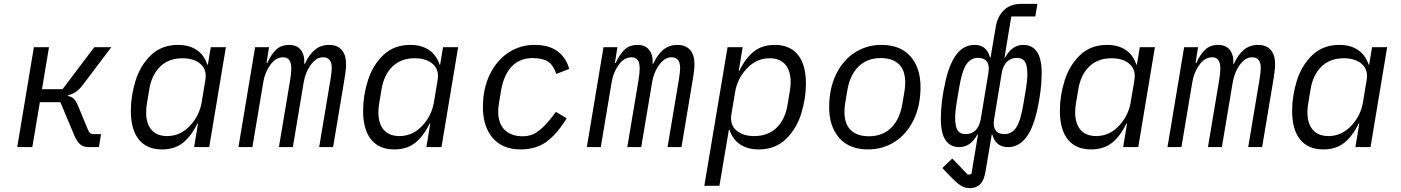

<svg xmlns="http://www.w3.org/2000/svg" viewBox="-20 -760 7240 992"><path d="M155 -516H233L197 -299H303L467 -516H555L407 -320Q390 -298 372 -285.5Q354 -273 332 -268L331 -264Q349 -261 360.5 -250.5Q372 -240 383 -214L436 -86Q443 -67 465 -67H502L491 0H438Q411 0 394.5 -14Q378 -28 364 -60L292 -232H186L147 0H69Z M983 0 1003 -122H1000Q968 -56 925 -22Q882 12 817 12Q739 12 697.5 -39Q656 -90 656 -188Q656 -265 680.5 -343.5Q705 -422 760 -475Q815 -528 900 -528Q957 -528 996 -502Q1035 -476 1051 -426H1054L1069 -516H1147L1061 0ZM965 -114Q1011 -165 1022 -232L1041 -346Q1050 -399 1016.5 -429Q983 -459 923 -459Q851 -459 807 -415.5Q763 -372 751 -297L739 -225Q735 -201 735 -180Q735 -121 763 -89Q791 -57 844 -57Q914 -57 965 -114Z M1212 0 1298 -516H1370L1357 -435H1361Q1381 -479 1407 -503.5Q1433 -528 1473 -528Q1515 -528 1535 -501Q1555 -474 1552 -430H1555Q1576 -477 1606.5 -502.5Q1637 -528 1680 -528Q1723 -528 1745.5 -502Q1768 -476 1768 -429Q1768 -401 1761 -359L1701 0H1629L1687 -346Q1694 -388 1694 -408Q1694 -436 1683 -450Q1672 -464 1650 -464Q1630 -464 1614.5 -453.5Q1599 -443 1585 -424Q1558 -387 1549 -334L1493 0H1421L1479 -346Q1485 -382 1485 -405Q1485 -436 1474.5 -450Q1464 -464 1443 -464Q1404 -464 1376 -424Q1348 -385 1340 -334L1284 0Z M2183 0 2203 -122H2200Q2168 -56 2125 -22Q2082 12 2017 12Q1939 12 1897.5 -39Q1856 -90 1856 -188Q1856 -265 1880.5 -343.5Q1905 -422 1960 -475Q2015 -528 2100 -528Q2157 -528 2196 -502Q2235 -476 2251 -426H2254L2269 -516H2347L2261 0ZM2165 -114Q2211 -165 2222 -232L2241 -346Q2250 -399 2216.5 -429Q2183 -459 2123 -459Q2051 -459 2007 -415.5Q1963 -372 1951 -297L1939 -225Q1935 -201 1935 -180Q1935 -121 1963 -89Q1991 -57 2044 -57Q2114 -57 2165 -114Z M2475 -206Q2475 -302 2510.5 -375Q2546 -448 2606.5 -488Q2667 -528 2741 -528Q2818 -528 2862 -494Q2906 -460 2921 -404L2854 -378Q2839 -424 2810.5 -442Q2782 -460 2732 -460Q2666 -460 2624.5 -417Q2583 -374 2569 -293L2559 -233Q2554 -203 2554 -185Q2554 -121 2588 -88.5Q2622 -56 2680 -56Q2707 -56 2730 -64.5Q2753 -73 2783 -100.5Q2813 -128 2852 -182L2908 -149Q2857 -66 2802.5 -27Q2748 12 2670 12Q2576 12 2525.5 -47.5Q2475 -107 2475 -206Z M3012 0 3098 -516H3170L3157 -435H3161Q3181 -479 3207 -503.5Q3233 -528 3273 -528Q3315 -528 3335 -501Q3355 -474 3352 -430H3355Q3376 -477 3406.5 -502.5Q3437 -528 3480 -528Q3523 -528 3545.5 -502Q3568 -476 3568 -429Q3568 -401 3561 -359L3501 0H3429L3487 -346Q3494 -388 3494 -408Q3494 -436 3483 -450Q3472 -464 3450 -464Q3430 -464 3414.5 -453.5Q3399 -443 3385 -424Q3358 -387 3349 -334L3293 0H3221L3279 -346Q3285 -382 3285 -405Q3285 -436 3274.5 -450Q3264 -464 3243 -464Q3204 -464 3176 -424Q3148 -385 3140 -334L3084 0Z M3739 -516H3817L3797 -394H3800Q3832 -460 3875 -494Q3918 -528 3983 -528Q4061 -528 4102.5 -477Q4144 -426 4144 -328Q4144 -251 4119.5 -172.5Q4095 -94 4040 -41Q3985 12 3900 12Q3843 12 3804 -14Q3765 -40 3749 -90H3746L3697 200H3619ZM4049 -219 4061 -291Q4065 -315 4065 -336Q4065 -395 4037 -427Q4009 -459 3956 -459Q3886 -459 3835 -402Q3789 -351 3778 -284L3759 -170Q3750 -117 3783.5 -87Q3817 -57 3877 -57Q3949 -57 3993 -100.5Q4037 -144 4049 -219Z M4264 -206Q4264 -302 4299.5 -375.5Q4335 -449 4396.5 -488.5Q4458 -528 4534 -528Q4632 -528 4684 -469Q4736 -410 4736 -310Q4736 -214 4700.5 -140.5Q4665 -67 4603 -27.5Q4541 12 4465 12Q4368 12 4316 -47.5Q4264 -107 4264 -206ZM4642 -222 4652 -282 4653 -287Q4657 -315 4657 -333Q4657 -397 4624 -428.5Q4591 -460 4531 -460Q4460 -460 4415.5 -416Q4371 -372 4358 -294L4348 -234L4347 -229Q4343 -201 4343 -183Q4343 -119 4376 -87.5Q4409 -56 4469 -56Q4540 -56 4584.5 -100Q4629 -144 4642 -222Z M5125 -623Q5134 -676 5167.5 -708Q5201 -740 5257 -740H5340L5329 -675H5205L5170 -463H5173Q5193 -498 5216 -513Q5239 -528 5268 -528Q5313 -528 5337.5 -492.5Q5362 -457 5362 -383Q5362 -292 5337.5 -185.5Q5313 -79 5268 -34Q5234 0 5188 0Q5156 0 5136 -16Q5116 -32 5107 -65H5104L5072 125Q5065 170 5045 191Q5025 212 4990 212Q4964 212 4942 197.5Q4920 183 4883 144L4849 108L4900 59L4981 143L4999 139L5033 -65H5030Q5010 -30 4987 -15Q4964 0 4935 0Q4890 0 4865.5 -35.5Q4841 -71 4841 -145Q4841 -236 4865.5 -342.5Q4890 -449 4935 -494Q4969 -528 5015 -528Q5047 -528 5066.5 -512Q5086 -496 5095 -463H5098ZM5087 -385Q5093 -422 5079 -441.5Q5065 -461 5033 -461Q4996 -461 4973 -427.5Q4950 -394 4935 -303L4922 -225Q4915 -185 4915 -152Q4915 -105 4928 -86Q4941 -67 4969 -67Q5000 -67 5020 -86.5Q5040 -106 5047 -143ZM5268 -225 5281 -303Q5288 -343 5288 -376Q5288 -423 5275 -442Q5262 -461 5234 -461Q5203 -461 5183 -441.5Q5163 -422 5156 -385L5116 -143Q5110 -106 5124 -86.5Q5138 -67 5170 -67Q5207 -67 5230 -100.5Q5253 -134 5268 -225Z M5783 0 5803 -122H5800Q5768 -56 5725 -22Q5682 12 5617 12Q5539 12 5497.5 -39Q5456 -90 5456 -188Q5456 -265 5480.5 -343.5Q5505 -422 5560 -475Q5615 -528 5700 -528Q5757 -528 5796 -502Q5835 -476 5851 -426H5854L5869 -516H5947L5861 0ZM5765 -114Q5811 -165 5822 -232L5841 -346Q5850 -399 5816.5 -429Q5783 -459 5723 -459Q5651 -459 5607 -415.5Q5563 -372 5551 -297L5539 -225Q5535 -201 5535 -180Q5535 -121 5563 -89Q5591 -57 5644 -57Q5714 -57 5765 -114Z M6012 0 6098 -516H6170L6157 -435H6161Q6181 -479 6207 -503.5Q6233 -528 6273 -528Q6315 -528 6335 -501Q6355 -474 6352 -430H6355Q6376 -477 6406.5 -502.5Q6437 -528 6480 -528Q6523 -528 6545.5 -502Q6568 -476 6568 -429Q6568 -401 6561 -359L6501 0H6429L6487 -346Q6494 -388 6494 -408Q6494 -436 6483 -450Q6472 -464 6450 -464Q6430 -464 6414.5 -453.5Q6399 -443 6385 -424Q6358 -387 6349 -334L6293 0H6221L6279 -346Q6285 -382 6285 -405Q6285 -436 6274.5 -450Q6264 -464 6243 -464Q6204 -464 6176 -424Q6148 -385 6140 -334L6084 0Z M6983 0 7003 -122H7000Q6968 -56 6925 -22Q6882 12 6817 12Q6739 12 6697.5 -39Q6656 -90 6656 -188Q6656 -265 6680.5 -343.5Q6705 -422 6760 -475Q6815 -528 6900 -528Q6957 -528 6996 -502Q7035 -476 7051 -426H7054L7069 -516H7147L7061 0ZM6965 -114Q7011 -165 7022 -232L7041 -346Q7050 -399 7016.5 -429Q6983 -459 6923 -459Q6851 -459 6807 -415.5Q6763 -372 6751 -297L6739 -225Q6735 -201 6735 -180Q6735 -121 6763 -89Q6791 -57 6844 -57Q6914 -57 6965 -114Z"/></svg>

Font: iA Writer Mono V
Style: Regular
Weight: 400
Italic angle: -9.5°
Designer: Mike Abbink, Paul van der Laan, Pieter van Rosmalen
Foundry: Bold Monday
Version: Version 2.000